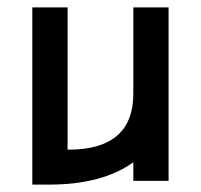

<svg xmlns="http://www.w3.org/2000/svg" viewBox="-20 -487 541 517"><path d="M339 -235V-467H434V0H339V-50Q255 10 114 10H67V-467H162V-84Q339 -83 339 -235Z"/></svg>

Font: Gulax
Style: Regular
Weight: 400
Designer: Morgan Gilbert
Foundry: VTF
Version: Version 1.001;hotconv 1.0.109;makeotfexe 2.5.65596